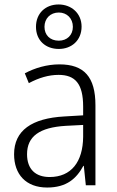

<svg xmlns="http://www.w3.org/2000/svg" viewBox="-20 -829 523 859"><path d="M243 -610C301 -610 345 -649 345 -710C345 -769 300 -809 242 -809C184 -809 141 -770 141 -709C141 -648 184 -610 243 -610ZM243 -647C203 -647 179 -673 179 -709C179 -746 205 -773 243 -773C279 -773 306 -747 306 -709C306 -672 280 -647 243 -647ZM246 -541C190 -541 136 -525 91 -501L109 -457C154 -481 198 -494 242 -494C316 -494 352 -455 352 -352V-313L268 -308C122 -300 43 -245 43 -139C43 -49 96 10 191 10C278 10 322 -30 353 -87H355L364 0H407V-358C407 -485 356 -541 246 -541ZM274 -266 352 -270V-217C351 -105 299 -37 202 -37C139 -37 101 -72 101 -139C101 -219 157 -259 274 -266Z"/></svg>

Font: Noto Sans Ethiopic SemiCondensed Light
Style: Regular
Weight: 300
Width: 4
Designer: Monotype Design Team
Foundry: Monotype Imaging Inc.
Version: Version 2.102